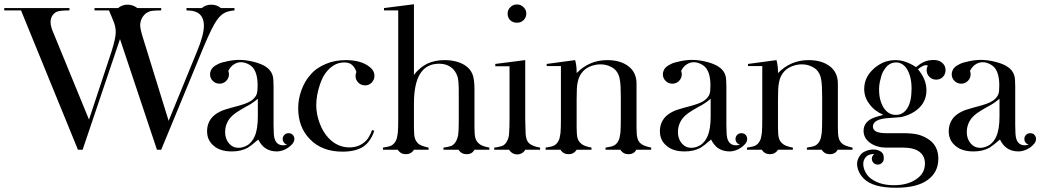

<svg xmlns="http://www.w3.org/2000/svg" viewBox="-36 -705 4898 904"><path d="M291 -667V-656Q247 -656 232 -650Q220 -645 210 -631Q202 -617 202 -601Q202 -579 218 -544L383 -142L489 -462Q509 -525 509 -554Q509 -576 501 -598Q500 -599 497 -608Q494 -617 489 -628L477 -656H409V-667H520Q539 -683 565 -683Q590 -683 611 -667H723V-656Q709 -656 698.5 -655.5Q688 -655 681 -654Q669 -653 657 -646Q643 -638 633 -621Q624 -604 624 -585Q624 -569 638 -524L758 -136L893 -466Q924 -541 924 -584Q924 -627 895 -645Q876 -656 842 -656V-667H914Q933 -683 959 -683Q985 -683 1004 -667H1068V-656Q1035 -653 1019 -643Q1002 -634 985 -610Q973 -593 958 -562.5Q943 -532 924 -487L723 0H703L529 -521L353 0H331L63 -656H-16V-667Z M1178 -240Q1165 -229 1151 -219.5Q1137 -210 1121 -202Q1087 -183 1072 -172Q1065 -167 1059 -161.5Q1053 -156 1047 -149Q1024 -120 1024 -83Q1024 -51 1042 -30Q1060 -9 1087 -9Q1109 -9 1132 -23Q1153 -39 1163 -63Q1178 -96 1178 -158ZM1039 -371Q1042 -363 1042 -355Q1042 -337 1029 -324Q1016 -311 998 -311Q979 -311 966 -324Q953 -337 953 -355Q953 -363 956 -371Q962 -390 990 -403Q999 -408 1010.5 -411Q1022 -414 1036 -417Q1064 -423 1091 -423Q1120 -423 1154 -415Q1171 -411 1184.5 -406Q1198 -401 1209 -395Q1240 -377 1248 -348Q1252 -335 1252 -299V-118Q1252 -95 1253 -79Q1254 -63 1256 -55Q1265 -21 1297 -21Q1308 -21 1316 -24Q1307 -26 1301 -33.5Q1295 -41 1295 -51Q1295 -62 1303 -70Q1311 -78 1323 -78Q1331 -78 1338 -74Q1350 -65 1350 -51Q1350 -39 1341.5 -28.5Q1333 -18 1320.5 -9.5Q1308 -1 1294 3.5Q1280 8 1268 8Q1234 8 1211 -9Q1194 -21 1180 -48Q1163 -33 1150.5 -23.5Q1138 -14 1130 -9Q1098 8 1056 8Q1001 8 971 -18Q939 -44 939 -87Q939 -127 965 -155Q973 -163 981 -168.5Q989 -174 999 -179Q1008 -184 1022 -188.5Q1036 -193 1054 -198Q1097 -209 1116 -216Q1127 -220 1135 -224Q1143 -228 1150 -233Q1166 -246 1172 -260Q1175 -268 1176 -278Q1177 -288 1177 -302Q1177 -358 1156 -385Q1146 -397 1131 -404Q1115 -412 1099 -412Q1080 -412 1064 -401Q1050 -392 1040 -373Z M1726 -89Q1710 -39 1674 -14Q1637 9 1577 9Q1479 9 1423 -50Q1368 -106 1368 -195Q1368 -238 1383 -280Q1391 -301 1401 -319Q1411 -337 1425 -352Q1452 -385 1498 -404Q1540 -422 1592 -422Q1663 -422 1703 -391Q1727 -373 1727 -348V-346Q1726 -328 1713.5 -315.5Q1701 -303 1683 -303Q1664 -303 1651 -316Q1638 -329 1638 -348Q1638 -353 1639 -357Q1640 -361 1642 -366Q1636 -386 1622.5 -398.5Q1609 -411 1586 -411Q1555 -411 1532 -395Q1512 -382 1496 -360Q1488 -349 1482 -336Q1476 -323 1470 -306Q1453 -255 1453 -209Q1453 -168 1469 -125Q1484 -84 1511 -55Q1553 -11 1609 -11Q1656 -11 1687 -42Q1703 -58 1716 -93Z M1772 -656V-667L1913 -685V-352Q1921 -363 1928.5 -370.5Q1936 -378 1943 -384Q1956 -395 1975 -405Q2012 -422 2056 -422Q2113 -422 2151 -399Q2177 -383 2188 -357Q2198 -334 2198 -283V-141V-104Q2198 -87 2199 -75.5Q2200 -64 2202 -56Q2206 -40 2218 -30Q2230 -17 2268 -10V0H2198Q2187 21 2161 21Q2136 21 2123 0H2052V-10Q2075 -13 2089 -18Q2102 -25 2108 -35Q2116 -46 2121 -68Q2124 -89 2124 -130V-285Q2124 -318 2119 -341Q2113 -361 2101 -376Q2075 -405 2031 -405Q1913 -405 1913 -218V-140V-104Q1913 -87 1914 -75.5Q1915 -64 1917 -56Q1921 -41 1932 -30Q1944 -18 1982 -10V0H1913Q1900 21 1875 21Q1850 21 1837 0H1767V-10Q1781 -12 1791.5 -14.5Q1802 -17 1809 -21Q1822 -29 1829 -45Q1832 -50 1833.5 -59Q1835 -68 1837 -79Q1838 -90 1838.5 -106.5Q1839 -123 1839 -144V-656Z M2398 -598Q2379 -598 2366 -610Q2354 -623 2354 -641Q2354 -659 2367 -671Q2379 -684 2398 -684Q2417 -684 2429 -671Q2442 -659 2442 -641Q2442 -623 2429 -610Q2417 -598 2398 -598ZM2437 -422V-140L2438 -103Q2438 -68 2442 -55Q2445 -39 2457 -29Q2472 -16 2507 -10V0H2437Q2432 10 2421.5 16Q2411 22 2399 22Q2387 22 2377 16Q2367 10 2361 0H2291V-10Q2317 -13 2333 -20Q2346 -28 2353 -44Q2360 -57 2361 -78Q2362 -89 2362.5 -105.5Q2363 -122 2363 -144V-393H2296V-394V-404Z M2679 0Q2666 21 2641 21Q2616 21 2603 0H2533V-10Q2547 -12 2557.5 -14.5Q2568 -17 2575 -21Q2588 -29 2595 -45Q2598 -50 2599.5 -59Q2601 -68 2603 -79Q2604 -90 2604.5 -106Q2605 -122 2605 -144V-394H2538V-404L2672 -422Q2679 -395 2679 -369V-361Q2739 -422 2823 -422Q2885 -422 2923 -393Q2961 -364 2961 -311V-104Q2961 -69 2965 -56Q2968 -41 2980 -30Q2992 -18 3030 -10V0H2960Q2949 21 2923 21Q2898 21 2885 0H2815V-10Q2829 -12 2839.5 -14.5Q2850 -17 2857 -21Q2870 -29 2877 -45Q2880 -51 2881.5 -59.5Q2883 -68 2885 -79Q2886 -90 2886.5 -106.5Q2887 -123 2887 -144V-248Q2887 -303 2883 -326Q2880 -350 2869 -366Q2858 -383 2837 -392Q2817 -402 2791 -402Q2765 -402 2740 -391Q2717 -381 2703 -362Q2689 -344 2684 -318Q2681 -305 2680 -285Q2679 -265 2679 -236V-140V-104Q2679 -87 2680 -75.5Q2681 -64 2683 -56Q2687 -40 2699 -30Q2711 -17 2749 -10V0H2679Z M3310 -240Q3297 -229 3283 -219.5Q3269 -210 3253 -202Q3219 -183 3204 -172Q3197 -167 3191 -161.5Q3185 -156 3179 -149Q3156 -120 3156 -83Q3156 -51 3174 -30Q3192 -9 3219 -9Q3241 -9 3264 -23Q3285 -39 3295 -63Q3310 -96 3310 -158ZM3171 -371Q3174 -363 3174 -355Q3174 -337 3161 -324Q3148 -311 3130 -311Q3111 -311 3098 -324Q3085 -337 3085 -355Q3085 -363 3088 -371Q3094 -390 3122 -403Q3131 -408 3142.5 -411Q3154 -414 3168 -417Q3196 -423 3223 -423Q3252 -423 3286 -415Q3303 -411 3316.5 -406Q3330 -401 3341 -395Q3372 -377 3380 -348Q3384 -335 3384 -299V-118Q3384 -95 3385 -79Q3386 -63 3388 -55Q3397 -21 3429 -21Q3440 -21 3448 -24Q3439 -26 3433 -33.5Q3427 -41 3427 -51Q3427 -62 3435 -70Q3443 -78 3455 -78Q3463 -78 3470 -74Q3482 -65 3482 -51Q3482 -39 3473.5 -28.5Q3465 -18 3452.5 -9.5Q3440 -1 3426 3.5Q3412 8 3400 8Q3366 8 3343 -9Q3326 -21 3312 -48Q3295 -33 3282.5 -23.5Q3270 -14 3262 -9Q3230 8 3188 8Q3133 8 3103 -18Q3071 -44 3071 -87Q3071 -127 3097 -155Q3105 -163 3113 -168.5Q3121 -174 3131 -179Q3140 -184 3154 -188.5Q3168 -193 3186 -198Q3229 -209 3248 -216Q3259 -220 3267 -224Q3275 -228 3282 -233Q3298 -246 3304 -260Q3307 -268 3308 -278Q3309 -288 3309 -302Q3309 -358 3288 -385Q3278 -397 3263 -404Q3247 -412 3231 -412Q3212 -412 3196 -401Q3182 -392 3172 -373Z M3627 0Q3614 21 3589 21Q3564 21 3551 0H3481V-10Q3495 -12 3505.5 -14.5Q3516 -17 3523 -21Q3536 -29 3543 -45Q3546 -50 3547.5 -59Q3549 -68 3551 -79Q3552 -90 3552.5 -106Q3553 -122 3553 -144V-394H3486V-404L3620 -422Q3627 -395 3627 -369V-361Q3687 -422 3771 -422Q3833 -422 3871 -393Q3909 -364 3909 -311V-104Q3909 -69 3913 -56Q3916 -41 3928 -30Q3940 -18 3978 -10V0H3908Q3897 21 3871 21Q3846 21 3833 0H3763V-10Q3777 -12 3787.5 -14.5Q3798 -17 3805 -21Q3818 -29 3825 -45Q3828 -51 3829.5 -59.5Q3831 -68 3833 -79Q3834 -90 3834.5 -106.5Q3835 -123 3835 -144V-248Q3835 -303 3831 -326Q3828 -350 3817 -366Q3806 -383 3785 -392Q3765 -402 3739 -402Q3713 -402 3688 -391Q3665 -381 3651 -362Q3637 -344 3632 -318Q3629 -305 3628 -285Q3627 -265 3627 -236V-140V-104Q3627 -87 3628 -75.5Q3629 -64 3631 -56Q3635 -40 3647 -30Q3659 -17 3697 -10V0H3627Z M4103 -283Q4103 -232 4125 -197Q4147 -164 4182 -164Q4217 -164 4237 -197Q4256 -229 4256 -288Q4256 -348 4231 -385Q4211 -411 4183 -411Q4148 -411 4127 -376Q4116 -361 4110 -333Q4103 -309 4103 -283ZM4125 42Q4125 54 4116.5 62Q4108 70 4097 70Q4085 70 4077 62Q4069 54 4069 42Q4069 29 4081 20Q4053 20 4040.5 34.5Q4028 49 4028.5 68.5Q4029 88 4040.5 108.5Q4052 129 4072 141Q4112 167 4173 167Q4238 167 4279 138Q4319 111 4319 65Q4319 29 4292 9Q4266 -10 4216 -10H4138Q4091 -10 4060 -33Q4030 -55 4030 -89Q4030 -123 4062 -143Q4078 -153 4123 -164Q4079 -184 4057 -216Q4033 -247 4033 -286Q4033 -336 4070 -374Q4091 -396 4121 -410Q4149 -422 4181 -422Q4227 -422 4277 -389Q4300 -408 4318 -415Q4335 -422 4358.5 -422.5Q4382 -423 4397 -412Q4416 -398 4416 -375Q4416 -356 4403.5 -343Q4391 -330 4372 -330Q4353 -330 4340 -343Q4327 -356 4327 -375Q4327 -387 4333 -396Q4322 -401 4308.5 -394Q4295 -387 4286 -379Q4326 -332 4326 -280Q4326 -216 4269 -179Q4255 -170 4240 -164Q4225 -158 4208 -154Q4203 -153 4187.5 -152Q4172 -151 4146 -149Q4074 -144 4074 -109Q4074 -78 4135 -78H4216Q4260 -78 4288 -71Q4316 -63 4339 -47Q4382 -16 4382 42Q4382 106 4332 142Q4282 179 4182 179Q4074 179 4031 136Q4006 111 4000.5 79.5Q3995 48 4018 21Q4027 11 4045 4.5Q4063 -2 4080.5 -1Q4098 0 4111.5 9Q4125 18 4125 37Z M4670 -240Q4657 -229 4643 -219.5Q4629 -210 4613 -202Q4579 -183 4564 -172Q4557 -167 4551 -161.5Q4545 -156 4539 -149Q4516 -120 4516 -83Q4516 -51 4534 -30Q4552 -9 4579 -9Q4601 -9 4624 -23Q4645 -39 4655 -63Q4670 -96 4670 -158ZM4531 -371Q4534 -363 4534 -355Q4534 -337 4521 -324Q4508 -311 4490 -311Q4471 -311 4458 -324Q4445 -337 4445 -355Q4445 -363 4448 -371Q4454 -390 4482 -403Q4491 -408 4502.5 -411Q4514 -414 4528 -417Q4556 -423 4583 -423Q4612 -423 4646 -415Q4663 -411 4676.5 -406Q4690 -401 4701 -395Q4732 -377 4740 -348Q4744 -335 4744 -299V-118Q4744 -95 4745 -79Q4746 -63 4748 -55Q4757 -21 4789 -21Q4800 -21 4808 -24Q4799 -26 4793 -33.5Q4787 -41 4787 -51Q4787 -62 4795 -70Q4803 -78 4815 -78Q4823 -78 4830 -74Q4842 -65 4842 -51Q4842 -39 4833.5 -28.5Q4825 -18 4812.5 -9.5Q4800 -1 4786 3.5Q4772 8 4760 8Q4726 8 4703 -9Q4686 -21 4672 -48Q4655 -33 4642.5 -23.5Q4630 -14 4622 -9Q4590 8 4548 8Q4493 8 4463 -18Q4431 -44 4431 -87Q4431 -127 4457 -155Q4465 -163 4473 -168.5Q4481 -174 4491 -179Q4500 -184 4514 -188.5Q4528 -193 4546 -198Q4589 -209 4608 -216Q4619 -220 4627 -224Q4635 -228 4642 -233Q4658 -246 4664 -260Q4667 -268 4668 -278Q4669 -288 4669 -302Q4669 -358 4648 -385Q4638 -397 4623 -404Q4607 -412 4591 -412Q4572 -412 4556 -401Q4542 -392 4532 -373Z"/></svg>

Font: Wachinanga
Style: Regular
Weight: 400
Designer: deFharo
Foundry: deFharo
Version: Wachinanga: Version 2.001 2013